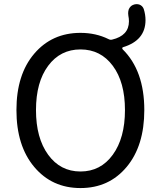

<svg xmlns="http://www.w3.org/2000/svg" viewBox="-20 -908 781 940"><path d="M215.8 -150.4Q275.4 -68.4 374 -68.4Q472.7 -68.4 532.2 -150.4Q591.8 -232.4 591.8 -369.1Q591.8 -505.9 532.2 -585.9Q472.7 -666 374 -666Q275.4 -666 215.8 -585.9Q156.2 -505.9 156.2 -369.1Q156.2 -232.4 215.8 -150.4ZM608.4 -831.1Q607.4 -836.9 607.4 -842.8Q607.4 -853.5 610.4 -862.3Q617.2 -877.9 630.9 -883.8Q639.6 -887.7 648.4 -887.7Q655.3 -887.7 662.1 -885.7Q677.7 -879.9 683.6 -864.3Q692.4 -836.9 692.4 -809.6Q692.4 -710 582 -676.8Q579.1 -675.8 578.6 -672.9Q578.1 -669.9 580.1 -667Q686.5 -562.5 686.5 -369.1Q686.5 -194.3 600.1 -90.8Q513.7 12.7 374 12.7Q234.4 12.7 147.5 -90.8Q60.5 -194.3 60.5 -369.1Q60.5 -543 147.5 -645Q234.4 -747.1 374 -747.1Q449.2 -747.1 510.7 -716.8Q519.5 -711.9 528.3 -713.9Q611.3 -733.4 611.3 -803.7Q611.3 -817.4 608.4 -831.1Z"/></svg>

Font: Gen Jyuu GothicX Regular
Style: Regular
Weight: 400
Designer: [Source Han Sans]
Ryoko NISHIZUKA  (kana & ideographs); Paul D. Hunt (Latin, Greek & Cyrillic); Wenlong ZHANG  (bopomofo
Version: Version 1.002.20150607